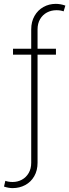

<svg xmlns="http://www.w3.org/2000/svg" viewBox="-36 -759 352 978"><path d="M249 -480.5H155.3V70.3Q155.3 109.4 138.4 138.7Q121.6 168 92.5 183.6Q63.5 199.2 28.3 199.2Q7.8 199.2 -15.6 191.4L-8.8 162.1Q7.3 168 28.3 168Q54.2 168 75.7 156.2Q97.2 144.5 110.1 122.3Q123 100.1 123 70.3V-480.5H30.3V-510.7H123V-609.4Q123 -648.4 139.9 -678Q156.7 -707.5 185.3 -723.4Q213.9 -739.3 248 -739.3Q272.5 -739.3 296.9 -730.5L288.1 -701.2Q272 -707 252 -707Q225.1 -707 203.1 -695.3Q181.2 -683.6 168.2 -661.4Q155.3 -639.2 155.3 -609.4V-510.7H249Z"/></svg>

Font: Pretendard GOV Thin
Style: Regular
Weight: 100
Designer: Base glyphs from Inter by Rasmus Andersson; Hangeul glyphs from Noto Sans CJK(Source Han Sans) by Jang Soo-young and Kan
Foundry: Kil Hyung-jin
Version: Version 1.309